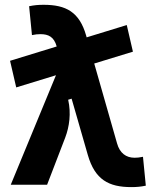

<svg xmlns="http://www.w3.org/2000/svg" viewBox="-20 -762 626 792"><path d="M46.9 -401.4 210.9 -451.7 24.4 0H174.3L249 -194.3C266.1 -239.3 273.9 -294.4 261.2 -350.6L275.4 -355L342.3 -122.6C371.6 -21 428.2 9.8 521.5 9.8C544.4 9.8 560.1 8.3 581.5 3.9L569.8 -115.2C555.2 -112.3 545.9 -111.3 535.2 -111.3C500 -111.3 474.1 -130.4 462.9 -170.4L368.7 -500L528.3 -548.8L502.9 -658.7L337.4 -607.9L335.4 -615.2C307.6 -712.9 252 -742.2 160.2 -742.2C137.2 -742.2 121.6 -740.7 100.1 -736.3L111.8 -617.2C126.5 -620.1 134.8 -621.1 146.5 -621.1C179.7 -621.1 202.6 -610.4 213.9 -570.3L21.5 -511.2Z"/></svg>

Font: Cascadia Mono NF
Style: Bold
Weight: 700
Monospace: yes
Designer: Aaron Bell
Foundry: Saja Typeworks
Version: Version 2404.023